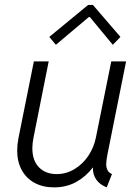

<svg xmlns="http://www.w3.org/2000/svg" viewBox="-20 -770 573 797"><path d="M51.3 -145.5Q51.3 -168.5 56.6 -196.8L120.6 -515.1H182.1L119.1 -198.7Q114.3 -175.8 114.3 -154.8Q114.3 -103.5 141.8 -75.4Q169.4 -47.4 215.3 -47.4Q254.9 -47.4 289.3 -68.1Q323.7 -88.9 346.7 -123.3Q369.6 -157.7 377.9 -198.2L441.9 -515.1H503.4L426.3 -130.4Q420.9 -103.5 420.9 -88.9Q420.9 -74.2 426.3 -63.7Q431.6 -53.2 444.8 -47.4L422.9 7.8Q393.6 -3.9 379.2 -25.1Q364.7 -46.4 365.7 -75.2Q336.4 -36.6 295.9 -14.4Q255.4 7.8 204.1 7.8Q158.7 7.8 124.3 -10.5Q89.8 -28.8 70.6 -63.5Q51.3 -98.1 51.3 -145.5ZM184.6 -616.7 345.7 -749.5H365.7L480 -616.7L448.2 -584L353 -699.2H348.6L211.9 -584Z"/></svg>

Font: Reddit Sans Fudge Light Italic
Style: Regular
Weight: 300
Italic angle: -11.25°
Designer: Stephen Hutchings
Version: Version 1.013